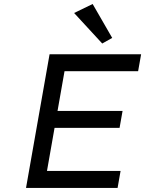

<svg xmlns="http://www.w3.org/2000/svg" viewBox="-20 -920 711 940"><path d="M261.7 -377 295.9 -571.3H656.2L670.9 -654.3H222.7L107.4 0H555.7L570.3 -83H210L247.1 -293.9H565.4L580.1 -377ZM480.5 -707 529.3 -734.4 433.6 -900.4 342.8 -856.4Z"/></svg>

Font: Sen-gleads
Style: Italic
Weight: 400
Designer: Kosal Sen, Philatype
Foundry: Philatype
Version: Version 1.004; ttfautohint (v1.8.3)